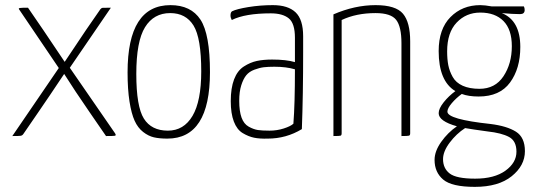

<svg xmlns="http://www.w3.org/2000/svg" viewBox="-20 -530 2082 748"><path d="M428 -11Q434 -2 427 -1Q421 0 393 0L329 -93Q269 -180 230 -242Q168 -149 128 -91L71 -8Q67 -2 60.5 -1Q54 0 28 0L209 -265L54 -494Q51 -498 59 -499Q65 -500 89 -500L150 -411Q166 -388 232 -289L315 -413L371 -494Q375 -499 379.5 -499.5Q384 -500 412 -500L252 -266Z M477 -248Q477 -510 644 -510Q724 -510 761 -453.5Q798 -397 798 -249Q798 10 632 10Q601 10 579.5 5Q558 0 537.5 -16Q517 -32 504.5 -59.5Q492 -87 484.5 -134.5Q477 -182 477 -248ZM634 -21Q696 -21 730 -78.5Q764 -136 764 -252Q764 -382 734 -430.5Q704 -479 643 -479Q579 -479 545 -424Q511 -369 511 -242Q511 -115 540.5 -68Q570 -21 634 -21Z M878 -470Q878 -482 884 -486Q902 -495 948 -502.5Q994 -510 1043 -510Q1102 -510 1131.5 -482Q1161 -454 1161 -389V-325Q1161 -160 1156 -27Q1095 10 1023 10Q992 11 970 6.5Q948 2 925.5 -11.5Q903 -25 891 -56.5Q879 -88 879 -136Q879 -187 892 -221Q905 -255 930 -271Q955 -287 980.5 -292.5Q1006 -298 1040 -298Q1095 -298 1129 -288V-383Q1129 -439 1105 -458.5Q1081 -478 1035 -478Q935 -478 883 -452Q878 -461 878 -470ZM1129 -260Q1095 -270 1049 -270Q1024 -270 1007.5 -268Q991 -266 971 -258.5Q951 -251 939.5 -237Q928 -223 920 -198Q912 -173 912 -137Q912 -97 921 -72Q930 -47 949 -36.5Q968 -26 984.5 -23.5Q1001 -21 1030 -21Q1059 -21 1085.5 -29.5Q1112 -38 1123 -48Q1129 -123 1129 -260Z M1279 -474Q1362 -510 1443 -510Q1522 -510 1550 -476.5Q1578 -443 1578 -369V-11Q1578 -3 1573.5 -1.5Q1569 0 1544 0V-362Q1544 -426 1523.5 -452.5Q1503 -479 1443 -479Q1368 -479 1311 -452V-11Q1311 -3 1307 -1.5Q1303 0 1279 0Z M1891 -47Q1955 -39 1990 -17Q2025 5 2025 59Q2025 115 1973.5 156.5Q1922 198 1830 198Q1740 198 1706.5 169.5Q1673 141 1673 93Q1673 59 1699 22.5Q1725 -14 1760 -38Q1689 -58 1689 -89Q1689 -107 1708.5 -131.5Q1728 -156 1754 -175Q1689 -214 1689 -331Q1689 -417 1735 -463.5Q1781 -510 1851 -510Q1869 -510 1896 -505H2021Q2024 -499 2024 -491Q2024 -475 2006 -475Q1979 -475 1935 -479Q2007 -450 2007 -347Q2007 -263 1967 -208.5Q1927 -154 1845 -154Q1805 -154 1779 -164Q1757 -148 1740 -128Q1723 -108 1723 -95Q1723 -65 1891 -47ZM1722 -330Q1722 -299 1726.5 -276Q1731 -253 1743.5 -230.5Q1756 -208 1782.5 -196Q1809 -184 1848 -184Q1909 -184 1941.5 -233Q1974 -282 1974 -350Q1974 -415 1941.5 -448Q1909 -481 1851 -481Q1796 -481 1759 -442Q1722 -403 1722 -330ZM1831 166Q1906 166 1949 135Q1992 104 1992 61Q1992 19 1963 3.5Q1934 -12 1879 -18Q1820 -26 1792 -31Q1758 -9 1732 25.5Q1706 60 1706 90Q1706 126 1732 146Q1758 166 1831 166Z"/></svg>

Font: Yanone Kaffeesatz Thin
Style: Regular
Weight: 250
Designer: Yanone (Cyrillic: Daniel Pouzeot)
Foundry: Yanone
Version: Version 1.003;PS 001.003;hotconv 1.0.88;makeotf.lib2.5.64775